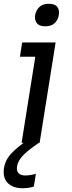

<svg xmlns="http://www.w3.org/2000/svg" viewBox="-56 -760 384 1022"><path d="M155 0H59L144 -534H240ZM228 -458H50L62 -534H240ZM185 -620Q153 -620 140 -637Q127 -654 131 -680Q136 -706 154 -723Q172 -740 204 -740Q236 -740 249 -723Q262 -706 257 -680Q253 -654 235 -637Q217 -620 185 -620ZM65 242Q13 242 -14.5 214.5Q-42 187 -35 135Q-27 89 6.5 54.5Q40 20 94 -17L126 -40L151 0L119 23Q79 52 59 76Q39 100 35 125Q31 149 42.5 161.5Q54 174 79 174Q92 174 107 171.5Q122 169 135 165L124 233Q112 237 97 239.5Q82 242 65 242Z"/></svg>

Font: Sora Variable Italic
Style: Regular
Weight: 400
Designer: Jonathan Barnbrook, Julián Moncada
Foundry: Barnbrook Fonts
Version: Version 2.000